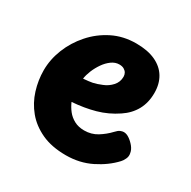

<svg xmlns="http://www.w3.org/2000/svg" viewBox="-130 -679 803 809"><g transform="rotate(30 271.5 -274.5)"><path d="M288.2 3.9Q219.2 3.9 170 -18.9Q120.8 -41.7 89.6 -79.6Q58.4 -117.4 43.7 -164.7Q29 -212 29 -260Q29 -312.6 49.5 -364.1Q70 -415.7 107.7 -458.4Q145.3 -501.2 196.8 -527Q248.3 -552.8 311.1 -552.8Q366.6 -552.8 404.5 -535.3Q442.4 -517.8 461.7 -485.8Q481 -453.9 481 -410Q481 -362.6 461.2 -326.6Q441.3 -290.7 404.1 -266.1Q359.3 -235.8 308.2 -221.5Q257 -207.2 197.3 -202.9Q206.1 -182.4 219.8 -164.9Q233.6 -147.4 254.3 -136.3Q275 -125.2 303.1 -125.2Q337.8 -125.2 365.7 -142.4Q393.6 -159.7 415.4 -183Q426.9 -195.7 435.9 -199.4Q445 -203.2 452 -203.2Q465.6 -203.2 479.8 -193.3Q494.1 -183.4 505.6 -169.2Q517 -154.9 519.3 -139.8Q522.7 -125.6 516.2 -111.8Q509.7 -98.1 502.7 -91.1Q465.7 -51.1 410.3 -23.6Q355 3.9 288.2 3.9ZM190.2 -312.1Q217 -314.1 234.3 -317.4Q251.6 -320.8 276.1 -331.1Q299.8 -340.2 317 -359.3Q334.2 -378.3 334.2 -404Q334.2 -414.1 329.7 -422.1Q325.1 -430.1 316.1 -435.3Q307.1 -440.4 293.3 -440.4Q273.8 -440.4 256.1 -427.6Q238.3 -414.7 224.7 -395Q211 -375.3 201.9 -353.3Q192.9 -331.2 190.2 -312.1Z"/></g></svg>

Font: Playpen Sans Deva
Style: Regular
Weight: 400
Designer: Pooja Saxena, Gunjan Panchal, Laura Meseguer, Veronika Burian, José Scaglione
Foundry: TypeTogether
Version: Version 2.000